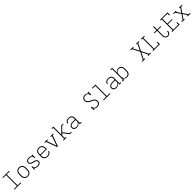

<svg xmlns="http://www.w3.org/2000/svg" viewBox="1288 -4480 8224 8224"><g transform="rotate(-45 5400.0 -367.5)"><path d="M99 0V-38H279V-697H99V-735H501V-697H321V-38H501V0Z M900 8Q872 8 843.5 2.5Q815 -3 790 -16.5Q765 -30 746 -51.5Q727 -73 715 -99Q703 -125 698.5 -153.5Q694 -182 694 -210V-320Q694 -348 698.5 -376.5Q703 -405 715 -431Q727 -457 746.5 -478.5Q766 -500 791 -513.5Q816 -527 844 -534Q872 -541 900 -541Q928 -541 956 -534Q984 -527 1009 -513.5Q1034 -500 1053.5 -478.5Q1073 -457 1085 -431Q1097 -405 1101.5 -376.5Q1106 -348 1106 -320V-210Q1106 -182 1101.5 -153.5Q1097 -125 1085 -99Q1073 -73 1054 -51.5Q1035 -30 1010 -16.5Q985 -3 956.5 2.5Q928 8 900 8ZM900 -30Q923 -30 946 -35Q969 -40 988.5 -51.5Q1008 -63 1023 -81Q1038 -99 1047 -120Q1056 -141 1059.5 -164Q1063 -187 1063 -210V-320Q1063 -343 1059.5 -366Q1056 -389 1047 -410.5Q1038 -432 1022.5 -450Q1007 -468 987 -479Q967 -490 944 -495Q921 -500 898 -500Q875 -500 852.5 -495Q830 -490 810.5 -478Q791 -466 776 -448Q761 -430 752 -409Q743 -388 740 -365.5Q737 -343 737 -320V-210Q737 -187 740.5 -164Q744 -141 753 -120Q762 -99 777 -81Q792 -63 811.5 -51.5Q831 -40 854 -35Q877 -30 900 -30Z M1509 8Q1486 8 1463.5 5.5Q1441 3 1419 -4.5Q1397 -12 1377.5 -25Q1358 -38 1345 -56V0H1302V-181H1345V-136Q1345 -118 1351 -101.5Q1357 -85 1369 -72Q1381 -59 1397 -51Q1413 -43 1430 -38.5Q1447 -34 1464.5 -32Q1482 -30 1500 -30Q1517 -30 1534.5 -32Q1552 -34 1568.5 -38Q1585 -42 1600.5 -50Q1616 -58 1628.5 -70Q1641 -82 1648.5 -98Q1656 -114 1656 -132Q1656 -152 1646 -170Q1636 -188 1620.5 -200Q1605 -212 1586.5 -219Q1568 -226 1548.5 -231Q1529 -236 1510 -240.5Q1491 -245 1471.5 -250.5Q1452 -256 1433 -262Q1414 -268 1396.5 -276.5Q1379 -285 1363 -297Q1347 -309 1335 -325Q1323 -341 1316.5 -360Q1310 -379 1310 -399Q1310 -421 1317 -441.5Q1324 -462 1337.5 -479Q1351 -496 1369 -507.5Q1387 -519 1407.5 -526Q1428 -533 1449 -535.5Q1470 -538 1492 -538Q1514 -538 1537 -535.5Q1560 -533 1581.5 -525.5Q1603 -518 1622.5 -505Q1642 -492 1655 -474V-530H1698V-349H1655V-394Q1655 -412 1649 -428.5Q1643 -445 1631 -458Q1619 -471 1603 -479Q1587 -487 1570 -491.5Q1553 -496 1535.5 -498Q1518 -500 1501 -500Q1501 -500 1501 -500Q1501 -500 1500 -500Q1483 -500 1466.5 -498Q1450 -496 1434 -491.5Q1418 -487 1403 -479Q1388 -471 1376.5 -459Q1365 -447 1358.5 -431Q1352 -415 1352 -399Q1352 -379 1362 -361Q1372 -343 1387.5 -330.5Q1403 -318 1421.5 -311Q1440 -304 1459 -299Q1478 -294 1497.5 -289.5Q1517 -285 1536 -279.5Q1555 -274 1574 -268Q1593 -262 1611 -253.5Q1629 -245 1645 -233Q1661 -221 1673 -205Q1685 -189 1691.5 -170Q1698 -151 1698 -131Q1698 -109 1690.5 -88Q1683 -67 1669 -50.5Q1655 -34 1636 -22Q1617 -10 1596 -3.5Q1575 3 1553 5.5Q1531 8 1509 8Z M2102 8Q2073 8 2044.5 2.5Q2016 -3 1991 -16.5Q1966 -30 1946.5 -51.5Q1927 -73 1915 -99Q1903 -125 1898.5 -153Q1894 -181 1894 -210V-320Q1894 -348 1898.5 -376.5Q1903 -405 1915 -431Q1927 -457 1946 -478.5Q1965 -500 1990 -513.5Q2015 -527 2043.5 -532.5Q2072 -538 2100 -538Q2128 -538 2156.5 -532.5Q2185 -527 2210 -513.5Q2235 -500 2254 -478.5Q2273 -457 2285 -431Q2297 -405 2301.5 -376.5Q2306 -348 2306 -320V-246H1937V-210Q1937 -187 1940.5 -164Q1944 -141 1953 -120Q1962 -99 1977.5 -81Q1993 -63 2013 -51.5Q2033 -40 2055.5 -35Q2078 -30 2102 -30Q2119 -30 2137 -32Q2155 -34 2172 -39Q2189 -44 2205 -53Q2221 -62 2233.5 -75Q2246 -88 2253 -104.5Q2260 -121 2261 -139H2304Q2302 -116 2293.5 -94Q2285 -72 2270 -54.5Q2255 -37 2235 -24.5Q2215 -12 2193 -4.5Q2171 3 2148 5.5Q2125 8 2102 8ZM2263 -284V-320Q2263 -343 2259.5 -366Q2256 -389 2247 -410Q2238 -431 2223 -449Q2208 -467 2188.5 -478.5Q2169 -490 2146 -495Q2123 -500 2100 -500Q2077 -500 2054 -495Q2031 -490 2011.5 -478.5Q1992 -467 1977 -449Q1962 -431 1953 -410Q1944 -389 1940.5 -366Q1937 -343 1937 -320V-284Z M2676 0 2497 -492H2437V-530H2610V-492H2545L2658 -177Q2669 -146 2679.5 -115.5Q2690 -85 2700 -54Q2710 -85 2720.5 -115.5Q2731 -146 2742 -177L2855 -492H2790V-530H2963V-492H2903L2724 0Z M3074 0V-38H3140V-697H3074V-735H3182V-247L3454 -530H3563V-492H3474L3281 -291L3480 -38H3563V0H3458L3271 -237L3252 -261L3182 -188V-38H3248V0Z M3863 8Q3842 8 3820.5 5.5Q3799 3 3779.5 -5.5Q3760 -14 3743 -27.5Q3726 -41 3715 -59Q3704 -77 3699 -98Q3694 -119 3694 -141Q3694 -166 3702 -191.5Q3710 -217 3728 -235.5Q3746 -254 3769 -266.5Q3792 -279 3817 -286Q3842 -293 3868 -295Q3894 -297 3920 -297H4055V-358Q4055 -378 4051 -398Q4047 -418 4036.5 -435Q4026 -452 4010.5 -465Q3995 -478 3976.5 -486Q3958 -494 3938 -497Q3918 -500 3898 -500Q3881 -500 3863 -498Q3845 -496 3828 -490.5Q3811 -485 3795.5 -476Q3780 -467 3768 -454Q3756 -441 3749.5 -424Q3743 -407 3743 -389H3700Q3700 -412 3708 -434.5Q3716 -457 3730.5 -475Q3745 -493 3765 -505.5Q3785 -518 3807 -525.5Q3829 -533 3852 -535.5Q3875 -538 3898 -538Q3924 -538 3949 -534.5Q3974 -531 3997.5 -521Q4021 -511 4041 -494.5Q4061 -478 4074 -456Q4087 -434 4092.5 -409Q4098 -384 4098 -358V-38H4163V0H4055V-100Q4044 -73 4023.5 -51.5Q4003 -30 3976.5 -16.5Q3950 -3 3921 2.5Q3892 8 3863 8ZM3876 -30Q3898 -30 3920.5 -33.5Q3943 -37 3964 -46Q3985 -55 4003 -69Q4021 -83 4033 -102.5Q4045 -122 4050 -144Q4055 -166 4055 -189V-259H3920Q3900 -259 3879.5 -257.5Q3859 -256 3839.5 -251.5Q3820 -247 3801 -238.5Q3782 -230 3767 -217Q3752 -204 3744.5 -184.5Q3737 -165 3737 -145Q3737 -119 3747.5 -95Q3758 -71 3778.5 -56Q3799 -41 3824.5 -35.5Q3850 -30 3876 -30Z M5110 8Q5086 8 5061.5 4Q5037 0 5015 -10.5Q4993 -21 4975 -38Q4957 -55 4945 -76V0H4902V-181H4945Q4945 -150 4954.5 -120Q4964 -90 4986.5 -69Q5009 -48 5039.5 -39Q5070 -30 5101 -30Q5121 -30 5141 -33Q5161 -36 5180 -44Q5199 -52 5215 -65Q5231 -78 5241.5 -95Q5252 -112 5258 -131.5Q5264 -151 5264 -171Q5264 -200 5252 -226.5Q5240 -253 5220.5 -274Q5201 -295 5176 -309Q5151 -323 5125 -334.5Q5099 -346 5072.5 -357.5Q5046 -369 5021.5 -383Q4997 -397 4975 -415.5Q4953 -434 4936.5 -457.5Q4920 -481 4911 -508.5Q4902 -536 4902 -564Q4902 -589 4908 -613Q4914 -637 4926 -658.5Q4938 -680 4956 -697Q4974 -714 4996 -724.5Q5018 -735 5042 -739Q5066 -743 5091 -743Q5115 -743 5139 -739Q5163 -735 5185 -724.5Q5207 -714 5225 -697Q5243 -680 5255 -659V-735H5298V-554H5255Q5255 -585 5245.5 -615Q5236 -645 5213.5 -666Q5191 -687 5161 -696Q5131 -705 5100 -705Q5070 -705 5041 -697Q5012 -689 4990 -669.5Q4968 -650 4956 -622Q4944 -594 4944 -564Q4944 -535 4956 -508.5Q4968 -482 4987.5 -461.5Q5007 -441 5032 -426.5Q5057 -412 5083 -400.5Q5109 -389 5135.5 -378Q5162 -367 5186.5 -352.5Q5211 -338 5233 -319.5Q5255 -301 5271.5 -278Q5288 -255 5297 -227.5Q5306 -200 5306 -171Q5306 -146 5299.5 -121.5Q5293 -97 5280.5 -75.5Q5268 -54 5249 -37.5Q5230 -21 5207.5 -10.5Q5185 0 5160 4Q5135 8 5110 8Z M5499 0V-38H5687V-697H5515V-735H5729V-38H5901V0Z M6263 8Q6242 8 6220.5 5.5Q6199 3 6179.5 -5.5Q6160 -14 6143 -27.5Q6126 -41 6115 -59Q6104 -77 6099 -98Q6094 -119 6094 -141Q6094 -166 6102 -191.5Q6110 -217 6128 -235.5Q6146 -254 6169 -266.5Q6192 -279 6217 -286Q6242 -293 6268 -295Q6294 -297 6320 -297H6455V-358Q6455 -378 6451 -398Q6447 -418 6436.5 -435Q6426 -452 6410.5 -465Q6395 -478 6376.5 -486Q6358 -494 6338 -497Q6318 -500 6298 -500Q6281 -500 6263 -498Q6245 -496 6228 -490.5Q6211 -485 6195.5 -476Q6180 -467 6168 -454Q6156 -441 6149.5 -424Q6143 -407 6143 -389H6100Q6100 -412 6108 -434.5Q6116 -457 6130.5 -475Q6145 -493 6165 -505.5Q6185 -518 6207 -525.5Q6229 -533 6252 -535.5Q6275 -538 6298 -538Q6324 -538 6349 -534.5Q6374 -531 6397.5 -521Q6421 -511 6441 -494.5Q6461 -478 6474 -456Q6487 -434 6492.5 -409Q6498 -384 6498 -358V-38H6563V0H6455V-100Q6444 -73 6423.5 -51.5Q6403 -30 6376.5 -16.5Q6350 -3 6321 2.5Q6292 8 6263 8ZM6276 -30Q6298 -30 6320.5 -33.5Q6343 -37 6364 -46Q6385 -55 6403 -69Q6421 -83 6433 -102.5Q6445 -122 6450 -144Q6455 -166 6455 -189V-259H6320Q6300 -259 6279.5 -257.5Q6259 -256 6239.5 -251.5Q6220 -247 6201 -238.5Q6182 -230 6167 -217Q6152 -204 6144.5 -184.5Q6137 -165 6137 -145Q6137 -119 6147.5 -95Q6158 -71 6178.5 -56Q6199 -41 6224.5 -35.5Q6250 -30 6276 -30Z M6914 8Q6887 8 6859.5 1.5Q6832 -5 6809.5 -20Q6787 -35 6770.5 -57.5Q6754 -80 6745 -106V0H6637V-38H6702V-697H6637V-735H6745V-424Q6754 -450 6770.5 -472.5Q6787 -495 6809.5 -510Q6832 -525 6859.5 -531.5Q6887 -538 6914 -538Q6942 -538 6969 -532Q6996 -526 7019.5 -511.5Q7043 -497 7060 -475Q7077 -453 7087.5 -427.5Q7098 -402 7102 -374.5Q7106 -347 7106 -320V-210Q7106 -183 7102 -155.5Q7098 -128 7087.5 -102.5Q7077 -77 7060 -55Q7043 -33 7019.5 -18.5Q6996 -4 6969 2Q6942 8 6914 8ZM6901 -30Q6924 -30 6946.5 -35Q6969 -40 6989 -52Q7009 -64 7023.5 -81.5Q7038 -99 7047 -120Q7056 -141 7059.5 -164Q7063 -187 7063 -210V-320Q7063 -343 7059.5 -366Q7056 -389 7047 -410Q7038 -431 7023.5 -448.5Q7009 -466 6989 -478Q6969 -490 6946.5 -495Q6924 -500 6901 -500Q6878 -500 6856 -495Q6834 -490 6815 -477.5Q6796 -465 6782 -447Q6768 -429 6759.5 -408Q6751 -387 6748 -365Q6745 -343 6745 -320V-210Q6745 -187 6748 -165Q6751 -143 6759.5 -122Q6768 -101 6782 -83Q6796 -65 6815 -52.5Q6834 -40 6856 -35Q6878 -30 6901 -30Z M7837 0V-38H7911L8077 -367L7911 -697H7837V-735H8010V-697H7958L8100 -413L8242 -697H8190V-735H8363V-697H8289L8123 -368L8289 -38H8363V0H8190V-38H8242L8100 -322L7958 -38H8010V0Z M8488 0V-38H8553V-697H8488V-735H8686V-697H8596V-38H8863V-145H8906V0Z M9389 8Q9364 8 9339.5 2Q9315 -4 9294.5 -18.5Q9274 -33 9260 -54Q9246 -75 9237.5 -98.5Q9229 -122 9226.5 -146.5Q9224 -171 9224 -196V-492H9072V-530H9224V-735H9266V-530H9474V-492H9266V-196Q9266 -177 9268 -157.5Q9270 -138 9276 -119.5Q9282 -101 9291.5 -84Q9301 -67 9316 -54.5Q9331 -42 9350 -36Q9369 -30 9389 -30Q9414 -30 9438.5 -39.5Q9463 -49 9479.5 -69Q9496 -89 9503 -114Q9510 -139 9510 -165Q9510 -167 9510 -168.5Q9510 -170 9510 -172H9553Q9553 -170 9553 -167.5Q9553 -165 9553 -163Q9553 -140 9548.5 -118Q9544 -96 9534.5 -76Q9525 -56 9509.5 -39Q9494 -22 9474.5 -11Q9455 0 9433 4Q9411 8 9389 8Z M9645 0V-38H9710V-697H9645V-735H10098V-590H10055V-697H9753V-401H10029V-363H9753V-38H10055V-145H10098V0Z M10237 0V-38H10318L10476 -265L10318 -492H10237V-530H10410V-492H10369L10500 -300L10631 -492H10590V-530H10763V-492H10682L10524 -265L10682 -38H10763V0H10590V-38H10631L10500 -230L10369 -38H10410V0Z"/></g></svg>

Font: Iosevka Slab XLtEx
Style: Regular
Weight: 200
Width: 7
Monospace: yes
Designer: Belleve Invis
Foundry: Belleve Invis
Version: Version 11.1.0; ttfautohint (v1.8.3)